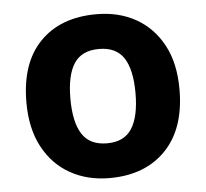

<svg xmlns="http://www.w3.org/2000/svg" viewBox="-45 -604 709 661"><g transform="rotate(-5 309.5 -273.0)"><path d="M574 -273.7Q574 -138 502.5 -64Q431 10 308 10Q232.1 10 172.8 -23.1Q113.4 -56.2 79.2 -119.8Q45 -183.4 45 -274Q45 -410 116 -483Q187 -556 311 -556Q388.4 -556 447.2 -523Q506 -490 540 -427.3Q574 -364.5 574 -273.7ZM197 -274Q197 -193 223.5 -151.5Q250 -110 309.9 -110Q369 -110 395.5 -151.5Q422 -193 422 -274Q422 -355 395.5 -395.5Q369 -436 309.5 -436Q250 -436 223.5 -395.5Q197 -355 197 -274Z"/></g></svg>

Font: Noto Sans Balinese
Style: Regular
Weight: 400
Designer: Aditya Bayu, David Williams
Foundry: David Williams
Version: Version 2.003